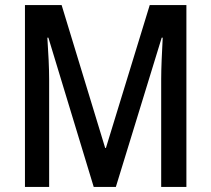

<svg xmlns="http://www.w3.org/2000/svg" viewBox="-20 -734 829 754"><path d="M348 0H435L615 -586H619C616 -528 613 -468 613 -424V0H712V-714H568L396 -153H393L222 -714H78V0H173V-423C173 -466 170 -527 166 -586H170Z"/></svg>

Font: Noto Sans Thai Cond Med
Style: Regular
Weight: 500
Width: 3
Designer: Monotype Design Team
Foundry: Monotype Imaging Inc.
Version: Version 2.002